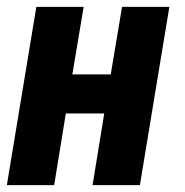

<svg xmlns="http://www.w3.org/2000/svg" viewBox="-20 -540 540 560"><path d="M0 0 86 -520H224L191 -323H303L336 -520H474L388 0H250L284 -209H172L138 0Z"/></svg>

Font: Iosevka Curly Heavy
Style: Italic
Weight: 900
Italic angle: -9°
Monospace: yes
Designer: Belleve Invis
Foundry: Belleve Invis
Version: Version 22.1.2; ttfautohint (v1.8.4)